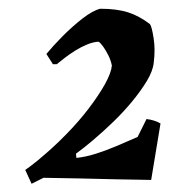

<svg xmlns="http://www.w3.org/2000/svg" viewBox="-20 -742 396 450"><path d="M54 -311.3 39.2 -343.7Q52.8 -353.2 68.1 -365.7Q83.3 -378.3 100.4 -393.6Q117.5 -409 134.6 -426.6Q164.8 -457.3 188.3 -488.3Q211.8 -519.2 226.3 -545.3Q240.7 -571.4 242.2 -588.4Q239.7 -601 233.7 -612.8Q227.7 -624.7 221.1 -633.8Q214.4 -642.9 210.5 -644.3Q197.7 -643.4 183.8 -637.6Q169.9 -631.8 156.5 -623.5Q143.1 -615.1 132.1 -606.6Q121 -598 113.1 -591.6H104L88.7 -615.5Q104.7 -634.9 127.2 -657.6Q149.8 -680.3 173.6 -698.8Q197.3 -717.2 214.9 -721.5Q253.5 -721.5 279.8 -713.2Q306 -704.9 331.4 -685.5Q335.8 -679.7 340 -652.8Q344.3 -626 340.3 -595Q338.3 -575.5 324.1 -552.1Q309.9 -528.6 289.3 -503.7Q268.7 -478.8 244.8 -455.8Q221 -432.9 198 -413.4Q175.1 -394 158.1 -381.9L159 -371.9Q181.6 -374.3 204.4 -381.6Q227.2 -388.8 251.7 -399.1Q276.2 -409.5 302.5 -421L323.4 -463Q332 -462 340.3 -459.5Q348.7 -457.1 356.2 -452.6L334.3 -320.3Q292.3 -320.8 250.1 -321.8Q207.9 -322.8 166 -323.8Q124 -324.8 82 -325.3Z"/></svg>

Font: Labrada
Style: Italic
Weight: 400
Italic angle: -7°
Designer: Mercedes Jáuregui
Foundry: Omnibus-Type Team
Version: Version 1.000